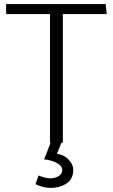

<svg xmlns="http://www.w3.org/2000/svg" viewBox="-20 -700 554 941"><path d="M503 -631H288V0H281L259 54Q293 58 316 82Q339 106 339 132Q339 178 305.5 199.5Q272 221 228 221Q210 221 188.5 215.5Q167 210 154 202L169 160Q178 164 195 169Q212 174 228 174Q248 174 266.5 163.5Q285 153 285 134Q285 113 259 99Q233 85 196 81L228 0H225V-631H10V-680H498Z"/></svg>

Font: Palanquin Light
Style: Regular
Weight: 300
Designer: Pria Ravichandran
Version: Version 1.0.4